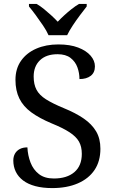

<svg xmlns="http://www.w3.org/2000/svg" viewBox="-20 -951 584 981"><path d="M247 10Q198 10 160.5 0Q123 -10 98 -29Q73 -48 60.5 -74Q48 -100 48 -131Q48 -151 56.5 -166Q65 -181 81 -189.5Q97 -198 120 -198Q122 -157 136 -120.5Q150 -84 179 -61.5Q208 -39 255 -39Q322 -39 360 -71.5Q398 -104 398 -165Q398 -202 383.5 -227.5Q369 -253 335.5 -275Q302 -297 243 -321Q181 -347 140 -377Q99 -407 79 -447.5Q59 -488 59 -543Q59 -600 87.5 -640.5Q116 -681 165.5 -702.5Q215 -724 278 -724Q338 -724 379.5 -708Q421 -692 443 -666.5Q465 -641 465 -612Q465 -580 443.5 -563.5Q422 -547 386 -547Q386 -578 375.5 -607Q365 -636 340.5 -655Q316 -674 274 -674Q216 -674 184 -643Q152 -612 152 -560Q152 -520 166.5 -492.5Q181 -465 215 -443.5Q249 -422 307 -398Q366 -374 407.5 -345.5Q449 -317 471 -280Q493 -243 493 -191Q493 -127 463 -82.5Q433 -38 377.5 -14Q322 10 247 10ZM228 -771Q218 -794 200 -820.5Q182 -847 163 -873Q144 -899 128 -918V-931H167Q186 -920 205 -904.5Q224 -889 242 -872.5Q260 -856 275 -840Q290 -856 308 -872.5Q326 -889 345.5 -904.5Q365 -920 384 -931H423V-918Q408 -899 388.5 -873Q369 -847 351.5 -820.5Q334 -794 323 -771Z"/></svg>

Font: Noto Serif Malayalam
Style: Regular
Weight: 400
Designer: Indian type Foundry, Jelle Bosma, Monotype Design Team
Foundry: Monotype Imaging Inc.
Version: Version 2.103